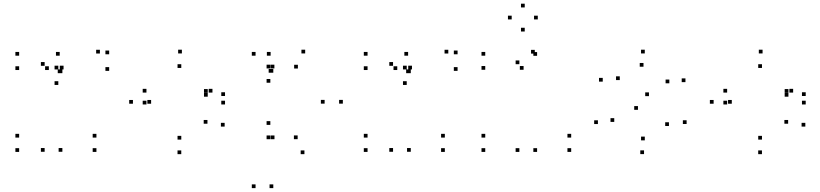

<svg xmlns="http://www.w3.org/2000/svg" viewBox="-20 -801 4380 1025"><path d="M82.2 -503.7V-523.7H62.2V-503.7ZM82.2 -427.2V-447.2H62.2V-427.2ZM240.8 -427.2V-447.2H220.8V-427.2ZM218.3 -449.7V-469.7H198.3V-449.7ZM218.3 9.3V-10.7H198.3V9.3ZM313 9.3V-10.7H293V9.3ZM313 -410.3V-430.3H293V-410.3ZM308.3 -410.3V-430.3H288.3V-410.3ZM298.7 -503.7V-523.7H278.7V-503.7ZM562.8 -511.2V-531.2H542.8V-511.2ZM513.3 -515.3V-535.3H493.3V-515.3ZM319.3 -430.3V-450.3H299.3V-430.3ZM291.3 -430.3V-450.3H271.3V-430.3ZM291.3 -347.5V-367.5H271.3V-347.5ZM562.8 -422.7V-442.7H542.8V-422.7ZM494.8 10V-10H474.8V10ZM494.8 -66.5V-86.5H474.8V-66.5ZM82.2 -66.5V-86.5H62.2V-66.5ZM82.2 10V-10H62.2V10Z M947.7 22V2H927.7V22ZM1179.3 -125.2V-145.2H1159.3V-125.2ZM1087.5 -140.5V-160.5H1067.5V-140.5ZM947.8 -55.7V-75.7H927.8V-55.7ZM786.7 -247.3V-267.3H766.7V-247.3ZM947.8 -438.2V-458.2H927.8V-438.2ZM1089 -305.5V-325.5H1069V-305.5ZM1089 -284.8V-304.8H1069V-284.8ZM1114.2 -306.7V-326.7H1094.2V-306.7ZM761.8 -306.7V-326.7H741.8V-306.7ZM761.8 -243.3V-263.3H741.8V-243.3ZM1181.3 -243.3V-263.3H1161.3V-243.3ZM1181.3 -288.5V-308.5H1161.3V-288.5ZM951 -515.7V-535.7H931V-515.7ZM689.7 -247.3V-267.3H669.7V-247.3Z M1434.3 -412.8V-432.8H1414.3V-412.8ZM1424.7 -503.7V-523.7H1404.7V-503.7ZM1344.3 -503.7V-523.7H1324.3V-503.7ZM1344.3 203.3V183.3H1324.3V203.3ZM1439 203.3V183.3H1419V203.3ZM1439 -412.8V-432.8H1419V-412.8ZM1609.2 -515.7V-535.7H1589.2V-515.7ZM1444.8 -435.7V-455.7H1424.8V-435.7ZM1423.2 -435.7V-455.7H1403.2V-435.7ZM1423.2 -359.3V-379.3H1403.2V-359.3ZM1570.3 -435.2V-455.2H1550.3V-435.2ZM1713 -247.7V-267.7H1693V-247.7ZM1569 -58V-78H1549V-58ZM1423.2 -134.3V-154.3H1403.2V-134.3ZM1423.2 -57.8V-77.8H1403.2V-57.8ZM1445.3 -57.8V-77.8H1425.3V-57.8ZM1605.2 22V2H1585.2V22ZM1810.3 -247.7V-267.7H1790.3V-247.7Z M1942.2 -503.7V-523.7H1922.2V-503.7ZM1942.2 -427.2V-447.2H1922.2V-427.2ZM2100.8 -427.2V-447.2H2080.8V-427.2ZM2078.3 -449.7V-469.7H2058.3V-449.7ZM2078.3 9.3V-10.7H2058.3V9.3ZM2173 9.3V-10.7H2153V9.3ZM2173 -410.3V-430.3H2153V-410.3ZM2168.3 -410.3V-430.3H2148.3V-410.3ZM2158.7 -503.7V-523.7H2138.7V-503.7ZM2422.8 -511.2V-531.2H2402.8V-511.2ZM2373.3 -515.3V-535.3H2353.3V-515.3ZM2179.3 -430.3V-450.3H2159.3V-430.3ZM2151.3 -430.3V-450.3H2131.3V-430.3ZM2151.3 -347.5V-367.5H2131.3V-347.5ZM2422.8 -422.7V-442.7H2402.8V-422.7ZM2354.8 10V-10H2334.8V10ZM2354.8 -66.5V-86.5H2334.8V-66.5ZM1942.2 -66.5V-86.5H1922.2V-66.5ZM1942.2 10V-10H1922.2V10Z M2847.3 -503V-523H2827.3V-503ZM2835 -514.8V-534.8H2815V-514.8ZM2570.5 -503.7V-523.7H2550.5V-503.7ZM2570.5 -428.5V-448.5H2550.5V-428.5ZM2775.2 -428.5V-448.5H2755.2V-428.5ZM2752.7 -458.3V-478.3H2732.7V-458.3ZM2752.7 10V-10H2732.7V10ZM2847.3 10V-10H2827.3V10ZM3029.3 10V-10H3009.3V10ZM3029.3 -66.5V-86.5H3009.3V-66.5ZM2570.5 -66.5V-86.5H2550.5V-66.5ZM2570.5 10V-10H2550.5V10ZM2851 -697.3V-717.3H2831V-697.3ZM2781.3 -761.3V-781.3H2761.3V-761.3ZM2711.7 -697.3V-717.3H2691.7V-697.3ZM2781.3 -632.8V-652.8H2761.3V-632.8Z M3197.8 -365.2V-385.2H3177.8V-365.2ZM3385.8 -214.7V-234.7H3365.8V-214.7ZM3551.2 -128.3V-148.3H3531.2V-128.3ZM3422.3 -51.7V-71.7H3402.3V-51.7ZM3259.2 -150.2V-170.2H3239.2V-150.2ZM3172 -138.8V-158.8H3152V-138.8ZM3418.2 21.7V1.7H3398.2V21.7ZM3645.5 -139V-159H3625.5V-139ZM3444.5 -287.8V-307.8H3424.5V-287.8ZM3288.7 -373.5V-393.5H3268.7V-373.5ZM3415.3 -444.8V-464.8H3395.3V-444.8ZM3553.3 -356.3V-376.3H3533.3V-356.3ZM3639.3 -362.5V-382.5H3619.3V-362.5ZM3422.2 -515.7V-535.7H3402.2V-515.7Z M4047.7 22V2H4027.7V22ZM4279.3 -125.2V-145.2H4259.3V-125.2ZM4187.5 -140.5V-160.5H4167.5V-140.5ZM4047.8 -55.7V-75.7H4027.8V-55.7ZM3886.7 -247.3V-267.3H3866.7V-247.3ZM4047.8 -438.2V-458.2H4027.8V-438.2ZM4189 -305.5V-325.5H4169V-305.5ZM4189 -284.8V-304.8H4169V-284.8ZM4214.2 -306.7V-326.7H4194.2V-306.7ZM3861.8 -306.7V-326.7H3841.8V-306.7ZM3861.8 -243.3V-263.3H3841.8V-243.3ZM4281.3 -243.3V-263.3H4261.3V-243.3ZM4281.3 -288.5V-308.5H4261.3V-288.5ZM4051 -515.7V-535.7H4031V-515.7ZM3789.7 -247.3V-267.3H3769.7V-247.3Z"/></svg>

Font: Monaspace Neon Dots Var
Style: Regular
Weight: 400
Designer: Riley Cran and the Lettermatic Team
Version: Version 1.100 (Monaspace Neon Dots)